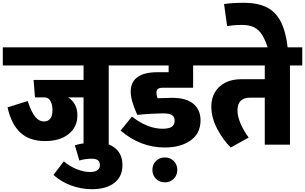

<svg xmlns="http://www.w3.org/2000/svg" viewBox="-40 -1034 2180 1372"><path d="M825 -566H737V0H557V-338H447Q479 -318 496 -285.5Q513 -253 513 -210Q513 -126 450.5 -76Q388 -26 282 -26Q170 -26 105 -87Q40 -148 14 -267L158 -312Q184 -233 211.5 -199.5Q239 -166 274 -166Q302 -166 318.5 -185.5Q335 -205 335 -247Q335 -286 321 -311.5Q307 -337 280 -338H210L200 -463H557V-566H-20V-696H825Z M416 119Q457 154 507.5 174.5Q558 195 603 195Q674 195 674 145Q674 100 616 100Q570 100 527 113L495 4Q528 -6 569 -11.5Q610 -17 645 -17Q734 -17 784.5 26Q835 69 835 146Q835 228 777 273Q719 318 616 318Q541 318 468.5 291.5Q396 265 342 216Z M1078 -372Q1078 -354 1086 -332L1190 -335Q1290 -335 1341.5 -292.5Q1393 -250 1393 -174Q1393 -81 1322 -30.5Q1251 20 1137 20Q963 20 822 -101L903 -201Q1013 -114 1123 -114Q1166 -114 1187 -128Q1208 -142 1208 -172Q1208 -200 1188.5 -212Q1169 -224 1123 -224Q1095 -224 1041.5 -221Q988 -218 941 -213Q894 -316 894 -380Q894 -448 942.5 -483Q991 -518 1085 -518H1165V-566H785V-696H1455V-566H1340V-407H1122Q1099 -407 1088.5 -398.5Q1078 -390 1078 -372Z M1049 180Q1049 142 1074.5 116.5Q1100 91 1138 91Q1176 91 1201.5 116.5Q1227 142 1227 180Q1227 218 1201.5 243.5Q1176 269 1138 269Q1100 269 1074.5 243.5Q1049 218 1049 180Z M2120 -566H2032V0H1852V-336H1746Q1702 -336 1679.5 -313Q1657 -290 1657 -245Q1657 -202 1679.5 -150Q1702 -98 1737 -51L1609 20Q1555 -32 1512.5 -112.5Q1470 -193 1470 -274Q1470 -331 1496 -375Q1522 -419 1570 -443.5Q1618 -468 1683 -468H1852V-566H1415V-696H2120Z M1688 -856Q1636 -856 1583 -848L1561 -1005Q1620 -1014 1702 -1014Q1803 -1014 1867.5 -981Q1932 -948 1968 -876Q2004 -804 2017 -684L1880 -672Q1859 -742 1835.5 -781Q1812 -820 1777.5 -838Q1743 -856 1688 -856Z"/></svg>

Font: FiraGO Heavy
Style: Regular
Weight: 900
Designer: bBox Type
Foundry: bBox Type GmbH
Version: Version 1.001